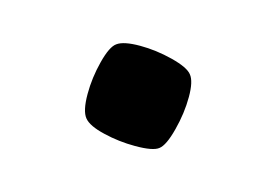

<svg xmlns="http://www.w3.org/2000/svg" viewBox="-35 -172 338 234"><g transform="rotate(15 133.5 -55.0)"><path d="M145.5 4.9Q125 4.9 105.5 0.2Q85.9 -4.4 79.6 -12.2Q73.2 -20 73.2 -41.5Q73.2 -62 78.6 -83Q84 -104 91.3 -108.9Q99.1 -114.7 120.1 -114.7Q140.1 -114.7 161.1 -109.4Q182.1 -104 187.5 -96.7Q193.4 -89.4 193.4 -69.8Q193.4 -49.3 187.7 -27.6Q182.1 -5.9 174.8 -0.5Q168 4.9 145.5 4.9Z"/></g></svg>

Font: Vesper Libre
Style: Regular
Weight: 400
Designer: Robert Keller & Kimya Gandhi
Foundry: Mota Italic
Version: Version 1.058